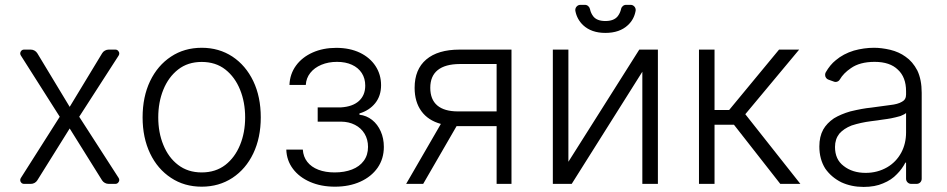

<svg xmlns="http://www.w3.org/2000/svg" viewBox="-20 -747 3849 780"><path d="M62.1 -15.3Q62.1 -19.9 64.6 -23.8L222.7 -272.7L64.6 -521.7Q62.1 -525.6 62.1 -530.2Q62.1 -536.2 66.6 -540.8Q71 -545.5 77.8 -545.5H105.1Q113.3 -545.5 120.4 -541.4Q127.5 -537.3 131.7 -530.5L263.1 -312.9L394.9 -530.5Q398.8 -537.3 406.1 -541.4Q413.4 -545.5 421.5 -545.5H448.9Q455.3 -545.5 459.9 -540.7Q464.5 -535.9 464.5 -529.5Q464.5 -525.2 462 -521.3L301.8 -272.7L462 -24.1Q464.5 -20.2 464.5 -16Q464.5 -9.6 459.9 -4.8Q455.3 0 448.9 0H421.2Q413.4 0 406.1 -3.9Q398.8 -7.8 394.5 -14.6L263.1 -225.1L131.7 -14.6Q127.5 -7.8 120.4 -3.9Q113.3 0 105.5 0H77.8Q71 0 66.6 -4.6Q62.1 -9.2 62.1 -15.3Z M674.7 -24.5Q620 -60.4 589.8 -123.6Q559.3 -187.5 559.3 -270.2Q559.3 -353.7 589.8 -417.6Q620.4 -481.2 674.7 -517Q728.7 -552.9 799.7 -552.9Q869.7 -552.9 924.4 -517Q978.3 -481.2 1008.9 -417.6Q1039.4 -353.7 1039.4 -270.2Q1039.4 -187.5 1008.9 -123.6Q978.7 -60.4 924.4 -24.5Q869.7 11.4 799.4 11.4Q728.7 11.4 674.7 -24.5ZM643.5 -158.4Q664.4 -106.9 703.5 -77.1Q743.3 -46.5 799.4 -46.5Q855.8 -46.5 895.6 -77.1Q934.3 -107.2 955.3 -158.4Q975.9 -208.5 975.9 -270.2Q975.9 -331.7 955.3 -382.5Q934.7 -433.6 895.6 -464.5Q856.2 -495.4 799.4 -495.4Q742.9 -495.4 703.5 -464.5Q664.4 -433.9 643.5 -382.5Q622.9 -331.7 622.9 -270.2Q622.9 -208.5 643.5 -158.4Z M1240.1 -7.8Q1195.7 -27 1170.1 -61.1Q1144.5 -95.2 1143.1 -139.2H1210.2Q1212 -110.4 1228.3 -89.5Q1244.7 -68.5 1273.3 -57.5Q1301.8 -46.5 1339.5 -46.5Q1379.3 -46.5 1410 -58.4Q1440.7 -70.3 1457.9 -93.8Q1475.1 -117.2 1475.1 -150.2Q1475.1 -180.4 1461.1 -203.7Q1447.1 -226.9 1422.2 -239.7Q1397.4 -252.5 1365.8 -252.8H1270.6V-310.7H1364.7Q1412.6 -313.6 1438.2 -336.8Q1463.8 -360.1 1463.8 -399.1Q1463.8 -428.3 1449.8 -450.1Q1435.7 -471.9 1409.8 -483.8Q1383.9 -495.7 1349.1 -495.7Q1313.9 -495.7 1285.5 -483.8Q1257.1 -471.9 1240.4 -450.6Q1223.7 -429.3 1222.3 -402H1155.9Q1157.7 -446.4 1182.5 -480.5Q1207.4 -514.6 1250 -533.6Q1292.6 -552.6 1346.2 -552.6Q1400.9 -552.6 1442.5 -532.7Q1483.3 -512.8 1505.7 -478.5Q1528.1 -444.2 1528.1 -400.9Q1528.1 -357.6 1504.3 -327.9Q1480.5 -298.3 1440.3 -286.2V-280.9Q1469.1 -277.7 1491.7 -259.8Q1514.2 -241.8 1526.8 -213.2Q1539.4 -184.7 1539.4 -150.2Q1539.4 -102.3 1514.2 -65.7Q1488.6 -29.1 1443.7 -8.9Q1398.8 11.4 1340.6 11.4Q1284.4 11.4 1240.1 -7.8Z M1728 -390.3Q1728 -342.7 1756.6 -318.5Q1785.2 -294.4 1840.6 -294.4H1997.5V-486.9H1847.3Q1788.4 -486.5 1758.2 -462.2Q1728 -437.9 1728 -390.3ZM1771 -243.6Q1719.1 -257.8 1691.8 -295.5Q1664.4 -333.1 1664.4 -390.3Q1664.4 -465.2 1711.6 -505.3Q1758.9 -545.5 1847.3 -545.5H2057.9V0H1997.5V-234.7H1840.6H1834.9L1699.2 0H1630Z M2289.1 -545.5V-89.8L2577.1 -545.5H2652.7V0H2589.5V-455.6L2302.6 0H2225.9V-545.5ZM2338.1 -727.3H2356.2Q2363.6 -727.3 2369.3 -722.5Q2375 -717.7 2376.8 -710.2Q2380 -693.9 2390.3 -680.4Q2405.2 -661.6 2439.3 -661.6Q2473.4 -661.6 2489 -680.4Q2499.3 -693.5 2503.2 -710.6Q2504.6 -717.7 2510.3 -722.5Q2516 -727.3 2523.4 -727.3H2541.9Q2550.4 -727.3 2556.5 -721.1Q2562.5 -714.8 2562.5 -706.3Q2562.5 -703.8 2562.1 -702.4Q2555.8 -668 2530.9 -644.9Q2497.2 -613.3 2439.3 -613.3Q2382.5 -613.3 2348.7 -644.9Q2323.9 -668.7 2317.5 -702.4Q2317.1 -703.5 2317.1 -706Q2317.1 -714.8 2323.2 -721.1Q2329.2 -727.3 2338.1 -727.3Z M2882.8 -545.5V-300.1H2942.1L3144.9 -545.5H3226.6L3007.8 -283L3231.5 0H3149.9L2961.6 -240.4H2882.8V0H2819.6V-545.5Z M3398.1 -6.4Q3356.9 -27 3332.4 -62.5Q3308.6 -100.5 3308.6 -152Q3308.6 -192.1 3324.2 -220.5Q3338.8 -246.4 3367.9 -266.3Q3396.3 -283.4 3434.3 -294.4Q3484.4 -306.5 3518.5 -309.7L3559.7 -315.3Q3592 -319.6 3596.6 -320.3Q3627.5 -323.5 3644.5 -333.8Q3660.9 -342.3 3660.9 -362.9V-376.4Q3660.9 -433.2 3627.8 -463.8Q3595.5 -495.7 3533 -495.7Q3472.7 -495.7 3436.4 -469.8Q3406.6 -449.6 3391.7 -424Q3389.2 -419.4 3384.4 -416.7Q3379.6 -414.1 3374.6 -414.1Q3371.1 -414.1 3366.8 -415.8L3345.9 -423.3Q3339.5 -425.4 3335.8 -430.8Q3332 -436.1 3332 -442.8Q3332 -448.5 3334.5 -453.1Q3352.3 -484 3375 -502.1Q3405.9 -528.4 3448.9 -541.5Q3490.1 -552.9 3530.9 -552.9Q3561.1 -552.9 3596.6 -544.7Q3632.5 -535.9 3658.7 -516.7Q3687.5 -497.2 3706.7 -460.6Q3724.4 -423.3 3724.4 -370V-21Q3724.4 -12.1 3718.4 -6Q3712.4 0 3703.5 0H3681.8Q3673.3 0 3667.1 -6Q3660.9 -12.1 3660.9 -21V-86.3H3658Q3644.9 -60.7 3623.6 -39.4Q3601.9 -16 3567.5 -2.1Q3534.8 12.4 3488.3 12.4Q3438.9 12.4 3398.1 -6.4ZM3407.3 -72.8Q3442.8 -44.7 3496.8 -44.7Q3544.7 -44.7 3584.2 -67.5Q3620.7 -88.8 3641.3 -126.8Q3660.9 -163.4 3660.9 -209.2V-288Q3656.2 -283 3638.1 -275.6Q3617.9 -269.9 3599.8 -266.3L3584.9 -263.8Q3569.2 -261 3557.2 -259.9L3546.5 -258.2Q3523.8 -255 3518.5 -254.6Q3476.9 -249.3 3439.6 -237.2Q3408 -224.8 3389.6 -203.8Q3372.2 -181.5 3372.2 -149.9Q3372.2 -99.1 3407.3 -72.8Z"/></svg>

Font: DeltaSans Light
Style: Regular
Weight: 300
Designer: Rasmus Andersson
Foundry: rsms
Version: Version 3.012